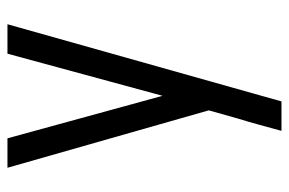

<svg xmlns="http://www.w3.org/2000/svg" viewBox="-150 -410 775 515"><g transform="rotate(-90 237.5 -152.5)"><path d="M144 215Q152 186 160 156.5Q168 127 177 98L199 20L45 -520H124L238 -104L351 -520H430L223 215Z"/></g></svg>

Font: Iosevka QP
Style: Regular
Weight: 400
Designer: Belleve Invis
Foundry: Belleve Invis
Version: Version 20.0.0; ttfautohint (v1.8.4)